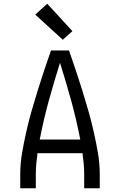

<svg xmlns="http://www.w3.org/2000/svg" viewBox="-20 -1004 640 1024"><path d="M88 0V-74Q88 -131 97.5 -187Q107 -243 119.5 -298.5Q132 -354 147.5 -409Q163 -464 180 -518.5Q197 -573 215 -627Q233 -681 252 -735H348Q367 -681 385 -627Q403 -573 420 -518.5Q437 -464 452.5 -409Q468 -354 480.5 -298.5Q493 -243 502.5 -187Q512 -131 512 -74V0H429V-74Q429 -102 426.5 -130Q424 -158 420 -187H180Q176 -158 173.5 -130Q171 -102 171 -74V0ZM408 -260Q388 -364 360 -466Q332 -568 300 -669Q268 -568 240 -466Q212 -364 192 -260ZM315 -792 168 -926 232 -984 366 -838Z"/></svg>

Font: Zed Mono Extended
Style: Regular
Weight: 400
Width: 7
Monospace: yes
Designer: Belleve Invis
Foundry: Belleve Invis
Version: Version 1.0.0; ttfautohint (v1.8.4)